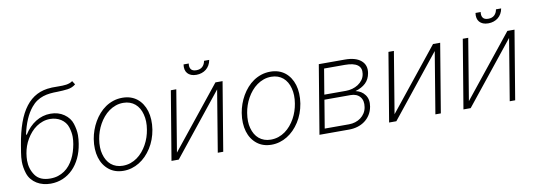

<svg xmlns="http://www.w3.org/2000/svg" viewBox="-58 -1121 4192 1503"><g transform="rotate(-10 2037.5 -369.5)"><path d="M59.3 -269.9 68.5 -326.3Q84.9 -425.8 111.5 -499.8Q138.1 -573.9 176.5 -623.6Q214.8 -673.3 265.1 -699Q315.3 -724.8 378.9 -727.3Q381.7 -728 384.8 -728Q387.8 -728 390.6 -728H398.4H436.1Q453.8 -728 469.8 -728.3Q485.8 -728.7 500 -730.8Q514.2 -733 526.6 -737.4Q539.1 -741.8 550.1 -750L568.5 -721.2Q541.5 -698.5 503.6 -693.5Q484.4 -691.1 464.5 -689.8Q444.6 -688.6 423.3 -687.9Q392 -687.9 363.1 -684.8Q334.2 -681.8 307.5 -673.1Q280.9 -664.4 256.7 -648.4Q232.6 -632.5 211.3 -606.5Q150.2 -532.7 121.8 -399.5H128.2Q147 -430 170.3 -453.8Q193.5 -477.6 220.3 -494.3Q247.2 -511 276.8 -519.7Q306.5 -528.4 337.7 -528.4Q400.2 -528.4 445.3 -497.2Q491.1 -465.2 506 -418Q521.7 -368.3 521.7 -326.3Q521.7 -310.4 520.1 -293.1Q518.5 -275.9 515.6 -257.5Q506 -196.4 482.4 -146.8Q458.8 -97.3 423.8 -62.1Q388.8 -27 343.8 -7.8Q298.7 11.4 246.1 11.4Q217 11.4 188.9 4.3Q160.9 -2.8 137.3 -17.2Q113.6 -31.6 95.5 -53.3Q77.4 -74.9 68.2 -104Q52.9 -152 52.9 -197.8Q52.9 -231.5 59.3 -269.9ZM131 -80.6Q167.3 -28.8 250.4 -28.8Q284.1 -28.8 312.3 -37.8Q340.6 -46.9 363.6 -62.7Q386.7 -78.5 404.8 -100.5Q422.9 -122.5 436.4 -148.4Q449.9 -174.4 459 -203.5Q468 -232.6 473.4 -262.4Q478.7 -293.3 478.7 -320.3Q478.7 -354 466.3 -395.2Q459.5 -418 445.5 -435.4Q431.5 -452.8 413.2 -464.5Q394.9 -476.2 373 -482.2Q351.2 -488.3 328.1 -488.3Q297.6 -488.3 269.9 -478.9Q242.2 -469.5 218.2 -452.9Q194.2 -436.4 174.5 -413.9Q154.8 -391.3 139.6 -365.6Q124.3 -339.8 114.3 -311.6Q104.4 -283.4 99.8 -255.3Q97.3 -240.1 96.1 -226Q94.8 -212 94.8 -198.5Q94.8 -132.5 131 -80.6Z M638.1 -274.5Q643.8 -308.9 655.9 -343Q668 -377.1 685.9 -408.2Q703.8 -439.3 727.3 -465.9Q750.7 -492.5 779.5 -512.1Q808.2 -531.6 842 -542.6Q875.7 -553.6 913.7 -553.6Q981.9 -553.6 1029.5 -516.7Q1052.9 -498.2 1069.8 -472.3Q1086.6 -446.4 1096.2 -414.8Q1105.8 -383.2 1107.6 -345.9Q1109.4 -308.6 1103 -267Q1089.5 -186.4 1049.4 -123.6Q1029.1 -92 1004.3 -66.9Q979.4 -41.9 951 -24.5Q922.6 -7.1 891.2 2.1Q859.7 11.4 826.3 11.4Q758.2 11.4 711.3 -25.6Q687.9 -44 670.8 -69.6Q653.8 -95.2 644.4 -127Q634.9 -158.7 633.2 -195.8Q631.4 -233 638.1 -274.5ZM682.9 -146.7Q690 -119.7 702.8 -97.8Q715.6 -76 733.8 -60.7Q752.1 -45.5 775.6 -37.1Q799 -28.8 827.1 -28.8Q860.1 -28.8 888.8 -38.7Q917.6 -48.7 941.9 -66.2Q966.3 -83.8 986.2 -107.4Q1006 -131 1021.1 -158.2Q1036.2 -185.4 1046.2 -215.2Q1056.1 -245 1060.7 -274.5Q1072.1 -341.3 1057.5 -395.2Q1050.8 -422.2 1038 -444.1Q1025.2 -465.9 1007.1 -481.2Q989 -496.4 965.6 -504.8Q942.1 -513.1 914.1 -513.1Q881.7 -513.1 853.2 -503Q824.6 -492.9 800.1 -475.3Q775.6 -457.7 755.5 -433.9Q735.4 -410.2 720.2 -382.8Q704.9 -355.5 694.8 -325.8Q684.7 -296.2 680 -267Q668.7 -196.4 682.9 -146.7Z M1298.7 -545.5H1342L1261 -56.5L1653.1 -545.5H1709.9L1619 0H1575.6L1656.6 -489L1265.3 0H1207.7ZM1431.8 -727.3H1473Q1468.4 -699.2 1480.3 -682.2Q1492.2 -665.1 1523.1 -665.1Q1554.3 -665.1 1572.1 -682.2Q1589.8 -699.2 1594.5 -727.3H1635.7Q1631.7 -704.5 1621.3 -686.3Q1610.8 -668 1595.3 -655.5Q1579.9 -643.1 1560 -636.4Q1540.1 -629.6 1517 -629.6Q1493.3 -629.6 1475.7 -636.7Q1458.1 -643.8 1447.1 -656.6Q1436.1 -669.4 1432.2 -687.5Q1428.3 -705.6 1431.8 -727.3Z M1814.3 -274.5Q1820 -308.9 1832 -343Q1844.1 -377.1 1862 -408.2Q1880 -439.3 1903.4 -465.9Q1926.8 -492.5 1955.6 -512.1Q1984.4 -531.6 2018.1 -542.6Q2051.8 -553.6 2089.8 -553.6Q2158 -553.6 2205.6 -516.7Q2229 -498.2 2245.9 -472.3Q2262.8 -446.4 2272.4 -414.8Q2282 -383.2 2283.7 -345.9Q2285.5 -308.6 2279.1 -267Q2265.6 -186.4 2225.5 -123.6Q2205.3 -92 2180.4 -66.9Q2155.5 -41.9 2127.1 -24.5Q2098.7 -7.1 2067.3 2.1Q2035.9 11.4 2002.5 11.4Q1934.3 11.4 1887.4 -25.6Q1864 -44 1846.9 -69.6Q1829.9 -95.2 1820.5 -127Q1811.1 -158.7 1809.3 -195.8Q1807.5 -233 1814.3 -274.5ZM1859 -146.7Q1866.1 -119.7 1878.9 -97.8Q1891.7 -76 1910 -60.7Q1928.3 -45.5 1951.7 -37.1Q1975.1 -28.8 2003.2 -28.8Q2036.2 -28.8 2065 -38.7Q2093.8 -48.7 2118.1 -66.2Q2142.4 -83.8 2162.3 -107.4Q2182.2 -131 2197.3 -158.2Q2212.4 -185.4 2222.3 -215.2Q2232.2 -245 2236.9 -274.5Q2248.2 -341.3 2233.7 -395.2Q2226.9 -422.2 2214.1 -444.1Q2201.3 -465.9 2183.2 -481.2Q2165.1 -496.4 2141.7 -504.8Q2118.3 -513.1 2090.2 -513.1Q2057.9 -513.1 2029.3 -503Q2000.7 -492.9 1976.2 -475.3Q1951.7 -457.7 1931.6 -433.9Q1911.6 -410.2 1896.3 -382.8Q1881 -355.5 1870.9 -325.8Q1860.8 -296.2 1856.2 -267Q1844.8 -196.4 1859 -146.7Z M2474.8 -545.5H2681.8Q2767 -545.5 2809.7 -509.2Q2853 -472.3 2842.3 -409.4Q2834.2 -361.5 2803.4 -332.2Q2772.7 -302.9 2721.2 -288Q2744.7 -283 2763.1 -271.7Q2781.6 -260.3 2795.1 -241.8Q2822.1 -205.3 2812.5 -149.1Q2806.1 -112.9 2788.5 -85Q2771 -57.2 2745.2 -38.2Q2719.5 -19.2 2687.3 -9.6Q2655.2 0 2619.3 0H2383.9ZM2432.9 -40.8H2626.4Q2652.3 -40.8 2676.3 -48.3Q2700.3 -55.8 2719.6 -70.1Q2739 -84.5 2752.1 -105.1Q2765.3 -125.7 2769.5 -152.3Q2777.7 -203.5 2752.5 -233.3Q2726.9 -263.8 2677.6 -263.8H2469.8ZM2648.8 -302.9Q2673.7 -302.9 2698.9 -309.8Q2724.1 -316.8 2745.2 -330.4Q2766.3 -344.1 2781.1 -364.3Q2795.8 -384.6 2799.7 -411.6Q2806.8 -457.7 2775.4 -481.2Q2744 -504.6 2674.7 -504.6H2509.6L2475.9 -302.9Z M3028.4 -545.5H3071.7L2990.8 -56.5L3382.8 -545.5H3439.6L3348.7 0H3305.4L3386.4 -489L2995 0H2937.5Z M3619.3 -545.5H3662.6L3581.7 -56.5L3973.7 -545.5H4030.5L3939.6 0H3896.3L3977.3 -489L3585.9 0H3528.4ZM3752.5 -727.3H3793.7Q3789.1 -699.2 3801 -682.2Q3812.9 -665.1 3843.8 -665.1Q3875 -665.1 3892.8 -682.2Q3910.5 -699.2 3915.1 -727.3H3956.3Q3952.4 -704.5 3941.9 -686.3Q3931.5 -668 3916 -655.5Q3900.6 -643.1 3880.7 -636.4Q3860.8 -629.6 3837.7 -629.6Q3813.9 -629.6 3796.3 -636.7Q3778.8 -643.8 3767.8 -656.6Q3756.7 -669.4 3752.8 -687.5Q3748.9 -705.6 3752.5 -727.3Z"/></g></svg>

Font: Inter P Extra Light
Style: Italic
Weight: 200
Italic angle: 9.39999°
Designer: Rasmus Andersson
Foundry: rsms
Version: Version 3.018;git-588b23468